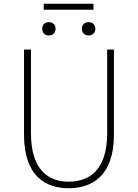

<svg xmlns="http://www.w3.org/2000/svg" viewBox="-20 -990 734 1023"><path d="M346 13C464 13 587 -47 587 -272V-726H551V-280C551 -81 453 -22 346 -22C241 -22 145 -81 145 -280V-726H108V-272C108 -47 228 13 346 13ZM240 -801C261 -801 276 -814 276 -837C276 -859 261 -872 240 -872C220 -872 205 -859 205 -837C205 -814 220 -801 240 -801ZM213 -938H478V-970H213ZM452 -801C472 -801 488 -814 488 -837C488 -859 472 -872 452 -872C432 -872 416 -859 416 -837C416 -814 432 -801 452 -801Z"/></svg>

Font: Harano Aji Gothic ExtraLight
Style: Regular
Weight: 250
Foundry: Masamichi Hosoda
Version: HaranoAjiGothic-ExtraLight version 20230610;ttx 4.39.4